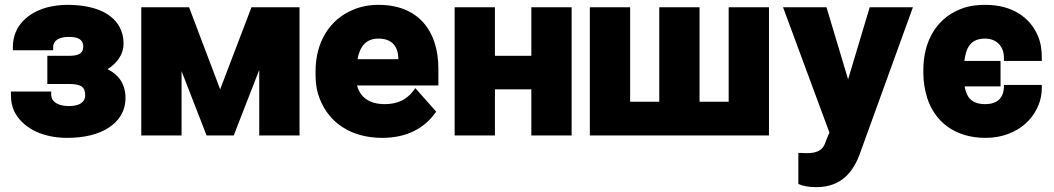

<svg xmlns="http://www.w3.org/2000/svg" viewBox="-20 -558 4344 791"><path d="M25 -168C25 -137 31 -111 45 -88C83 -25 162 10 257 10C326 10 385 -4 428 -32C466 -57 497 -96 497 -154C497 -213 468 -251 423 -273C458 -295 489 -330 489 -379C489 -405 483 -428 472 -448C436 -512 354 -538 257 -538C227 -538 199 -534 172 -527C101 -507 33 -456 33 -364V-351H199V-364C199 -392 225 -406 264 -406C303 -406 323 -394 323 -367C323 -339 306 -328 264 -328H175V-212H264C312 -212 331 -201 331 -166C331 -136 306 -121 264 -121C222 -121 191 -137 191 -168V-181H25Z M562 0H728V-265L831 0H943L1048 -270V0H1214V-528H1016L887 -190L759 -528H562Z M1280 -246C1280 -211 1286 -178 1299 -147C1336 -55 1423 10 1555 10C1657 10 1728 -31 1771 -90L1777 -98L1691 -195L1682 -183C1657 -150 1621 -129 1565 -129C1500 -129 1463 -159 1451 -206H1786V-275C1786 -430 1704 -538 1540 -538C1500 -538 1465 -531 1433 -517C1340 -478 1280 -387 1280 -264ZM1453 -314C1462 -364 1486 -399 1539 -399C1593 -399 1621 -369 1621 -314Z M1853 0H2019V-190H2169V0H2335V-528H2169V-328H2019V-528H1853Z M2410 0H3148V-528H2982V-139H2862V-528H2696V-139H2576V-528H2410Z M3206 -528 3397 -12 3382 24V25C3371 59 3351 73 3302 73C3296 73 3289 72 3281 72H3269V200C3290 209 3314 213 3343 213C3450 213 3498 145 3524 71L3741 -528H3563L3474 -231L3385 -528Z M3784 -257C3784 -221 3790 -186 3800 -154C3831 -59 3911 10 4041 10C4109 10 4166 -14 4204 -48C4240 -80 4272 -131 4272 -196V-208H4116V-196C4113 -153 4087 -129 4039 -129C3983 -129 3962 -157 3954 -202H4102V-307H3953C3960 -362 3979 -399 4038 -399C4085 -399 4116 -368 4116 -320V-307H4272V-320C4272 -352 4268 -382 4256 -410C4223 -488 4148 -538 4040 -538C3998 -538 3961 -532 3929 -517C3839 -479 3784 -389 3784 -270Z"/></svg>

Font: Asimov Pro
Style: Ult
Weight: 900
Designer: Google
Version: Version 2.000980; 2014